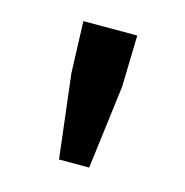

<svg xmlns="http://www.w3.org/2000/svg" viewBox="-58 -743 391 406"><g transform="rotate(15 137.5 -540.0)"><path d="M104 -392 82 -575 78 -688H196L193 -575L170 -392Z"/></g></svg>

Font: Processing Sans Pro Semibold
Style: Regular
Weight: 600
Designer: Paul D. Hunt
Foundry: Adobe Systems Incorporated
Version: Version 2.020;PS 2.000;hotconv 1.0.86;makeotf.lib2.5.63406